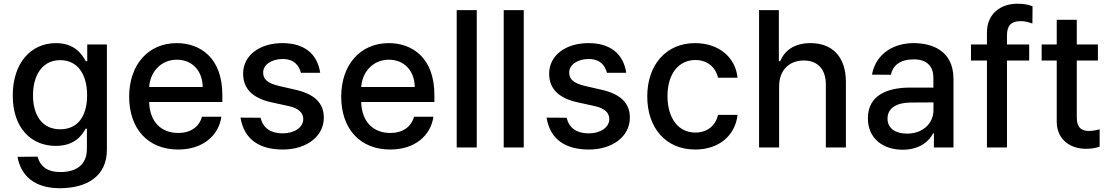

<svg xmlns="http://www.w3.org/2000/svg" viewBox="-20 -781 5881 1017"><path d="M296.5 215.9C440.7 215.9 546.2 152.3 546.2 12.1V-545.5H442.1V-457H434.3C415.5 -490.8 377.8 -552.6 276.3 -552.6C144.5 -552.6 47.6 -448.5 47.6 -274.9C47.6 -100.9 146.7 -8.2 275.6 -8.2C375.7 -8.2 414.4 -64.6 433.6 -99.4H440.3V7.8C440.3 93.4 382.5 130.3 299 130.3C236.5 130.3 195.7 106.2 178.6 48.7L72.8 49.7C90.6 151.3 164.4 215.9 296.5 215.9ZM154.8 -276.3C154.8 -381 203.1 -462.4 299 -462.4C391.7 -462.4 441.4 -386.7 441.4 -276.3C441.4 -163.7 390.6 -96.2 299 -96.2C204.2 -96.2 154.8 -169 154.8 -276.3Z M923.7 11C1054.7 11 1137.8 -62.5 1152.7 -162.6H1049.7C1035.2 -108.7 989 -76.7 924.7 -76.7C833.8 -76.7 773.1 -135.3 769.9 -240.8H1157.7V-278.4C1157.7 -475.5 1039.8 -552.6 916.2 -552.6C764.2 -552.6 664.1 -436.8 664.1 -269.2C664.1 -99.8 762.8 11 923.7 11ZM770.2 -320.3C774.9 -397.7 830.6 -464.8 916.9 -464.8C999.3 -464.8 1053.3 -403.8 1053.6 -320.3Z M1574.2 -395.2 1676.1 -395.6C1660.5 -497.2 1590.6 -552.6 1476.2 -552.6C1355.1 -552.6 1267.8 -487.6 1267.8 -391C1267.8 -313.6 1314.6 -262.1 1416.9 -239.3L1509.2 -219.1C1561.8 -207.4 1586.3 -183.9 1586.3 -149.9C1586.3 -107.6 1541.2 -74.6 1477.3 -74.6C1414.4 -74.6 1373.9 -101.9 1360.1 -157.3L1253.9 -158C1273.1 -40.5 1356.5 11 1478 11C1604 11 1695.3 -58.9 1695.3 -157.7C1695.3 -234.7 1646.3 -282.3 1546.2 -305.4L1459.5 -325.3C1399.5 -339.5 1373.6 -359.7 1373.9 -396.7C1373.6 -438.6 1419 -468.4 1476.9 -468.4C1539.8 -468.4 1563.2 -433.2 1574.2 -395.2Z M2046.9 11C2177.9 11 2261 -62.5 2275.9 -162.6H2172.9C2158.4 -108.7 2112.2 -76.7 2047.9 -76.7C1957 -76.7 1896.3 -135.3 1893.1 -240.8H2280.9V-278.4C2280.9 -475.5 2163 -552.6 2039.4 -552.6C1887.4 -552.6 1787.3 -436.8 1787.3 -269.2C1787.3 -99.8 1886 11 2046.9 11ZM1893.5 -320.3C1898.1 -397.7 1953.8 -464.8 2040.1 -464.8C2122.5 -464.8 2176.5 -403.8 2176.8 -320.3Z M2505.3 -727.3H2399.1V0H2505.3Z M2754.3 -727.3H2648.1V0H2754.3Z M3195.3 -395.2 3297.2 -395.6C3281.6 -497.2 3211.6 -552.6 3097.3 -552.6C2976.2 -552.6 2888.8 -487.6 2888.8 -391C2888.8 -313.6 2935.7 -262.1 3038 -239.3L3130.3 -219.1C3182.9 -207.4 3207.4 -183.9 3207.4 -149.9C3207.4 -107.6 3162.3 -74.6 3098.4 -74.6C3035.5 -74.6 2995 -101.9 2981.2 -157.3L2875 -158C2894.2 -40.5 2977.6 11 3099.1 11C3225.1 11 3316.4 -58.9 3316.4 -157.7C3316.4 -234.7 3267.4 -282.3 3167.3 -305.4L3080.6 -325.3C3020.6 -339.5 2994.7 -359.7 2995 -396.7C2994.7 -438.6 3040.1 -468.4 3098 -468.4C3160.9 -468.4 3184.3 -433.2 3195.3 -395.2Z M3662.6 11C3791.5 11 3875 -66.4 3886.7 -172.6H3783.4C3769.9 -113.6 3724.1 -78.8 3663.4 -78.8C3573.5 -78.8 3515.6 -153.8 3515.6 -272.7C3515.6 -389.6 3574.6 -463.1 3663.4 -463.1C3730.8 -463.1 3772 -420.5 3783.4 -369.3H3886.7C3875.4 -479.4 3785.5 -552.6 3661.6 -552.6C3507.8 -552.6 3408.4 -436.8 3408.4 -270.2C3408.4 -105.8 3504.3 11 3662.6 11Z M4106.9 -323.9C4106.9 -410.9 4161.9 -460.6 4237.6 -460.6C4310.7 -460.6 4354.4 -414.1 4354.4 -334.2V0H4460.6V-346.9C4460.6 -483 4386 -552.6 4273.8 -552.6C4188.9 -552.6 4137.8 -515.6 4112.2 -456.7H4105.5V-727.3H4000.7V0H4106.9Z M4761.4 12.1C4851.6 12.1 4902.3 -33.7 4922.6 -74.6H4926.8V0H5030.5V-362.2C5030.5 -521 4905.5 -552.6 4818.9 -552.6C4720.2 -552.6 4620.7 -502.5 4598.7 -385.7L4699.2 -384.9C4709.2 -435 4748.9 -466.6 4820.3 -466.6C4888.8 -466.6 4924 -430.8 4924 -369V-316.8L4801.8 -317.1C4681.8 -317.1 4577.1 -278.1 4577.1 -154.1C4577.1 -46.9 4657.7 12.1 4761.4 12.1ZM4681.1 -152.7C4681.1 -209.5 4730.8 -237.6 4804.3 -237.9L4924.4 -238.6V-196.7C4924.4 -132.1 4872.9 -73.2 4784.4 -73.2C4724.4 -73.2 4681.1 -100.1 4681.1 -152.7Z M5431.5 -545.5H5313.9V-594.5C5313.9 -642.8 5334.2 -669 5385.7 -669C5408 -669 5424 -665.1 5448.5 -656.2L5449.2 -747.9C5425.4 -756.7 5403.4 -761.4 5369.7 -761.4C5283 -761.4 5207.7 -710.9 5207.7 -608.7V-545.5H5123.2V-460.2H5207.7V0H5313.9V-460.2H5431.5Z M5795.5 -545.5H5683.6V-676.1H5577.4V-545.5H5497.5V-460.2H5577.4V-138.1C5577.1 -39.1 5652.7 8.9 5736.5 7.1C5770.2 6.7 5791.9 0.4 5804.7 -4.3V-96.2C5785.5 -90.9 5766 -87.4 5748.9 -87.4C5714.5 -87.4 5683.6 -98.7 5683.6 -160.2V-460.2H5795.5Z"/></svg>

Font: Magic Ui Pro Medium
Style: Regular
Weight: 500
Designer: Stefan Endress, Andreas Faust
Version: Version 1.000;FEAKit 1.0